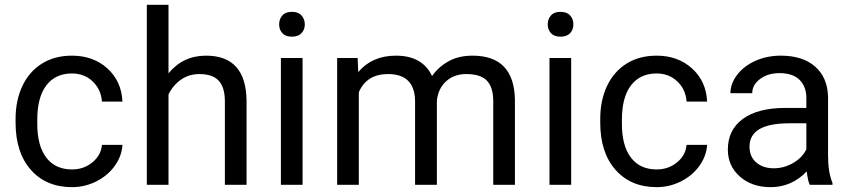

<svg xmlns="http://www.w3.org/2000/svg" viewBox="-20 -770 3543 800"><path d="M280.3 -64C233.7 -64 197.9 -80.4 172.9 -113.3C147.8 -146.2 135.3 -193 135.3 -253.9V-271C135.3 -333.5 147.9 -381.3 173.1 -414.3C198.3 -447.3 233.9 -463.9 279.8 -463.9C314 -463.9 342.7 -452.9 366 -430.9C389.2 -408.9 402.2 -380.9 404.8 -346.7H490.2C487.6 -403.3 466.7 -449.4 427.5 -484.9C388.3 -520.3 339 -538.1 279.8 -538.1C231.6 -538.1 189.9 -527 154.5 -504.9C119.2 -482.7 92.1 -451.7 73.2 -411.6C54.4 -371.6 44.9 -325.8 44.9 -274.4V-259.3C44.9 -175.9 66.2 -110.3 108.6 -62.3C151.1 -14.2 208.3 9.8 280.3 9.8C316.1 9.8 350 1.6 382.1 -14.6C414.1 -30.9 439.8 -52.7 459 -80.1C478.2 -107.4 488.6 -136.2 490.2 -166.5H404.8C402.2 -137.2 388.8 -112.8 364.7 -93.3C340.7 -73.7 312.5 -64 280.3 -64Z M682.1 -464.4V-750H591.8V0H682.1V-376.5C694.5 -401.9 711.8 -422.4 733.9 -438C756 -453.6 781.7 -461.4 811 -461.4C847.2 -461.4 873.8 -452.3 890.9 -434.1C908 -415.9 916.7 -387.7 917 -349.6V0H1007.3V-349.1C1006.3 -475.1 950 -538.1 838.4 -538.1C774.3 -538.1 722.2 -513.5 682.1 -464.4Z M1240.7 0V-528.3H1150.4V0ZM1143.1 -668.5C1143.1 -653.8 1147.5 -641.6 1156.5 -631.8C1165.4 -622.1 1178.7 -617.2 1196.3 -617.2C1213.9 -617.2 1227.2 -622.1 1236.3 -631.8C1245.4 -641.6 1250 -653.8 1250 -668.5C1250 -683.1 1245.4 -695.5 1236.3 -705.6C1227.2 -715.7 1213.9 -720.7 1196.3 -720.7C1178.7 -720.7 1165.4 -715.7 1156.5 -705.6C1147.5 -695.5 1143.1 -683.1 1143.1 -668.5Z M1470.2 -528.3H1384.8V0H1475.1V-385.7C1496.9 -436.2 1537.4 -461.4 1596.7 -461.4C1671.9 -461.4 1709.5 -423 1709.5 -346.2V0H1800.3V-350.6C1803.9 -384.4 1816.7 -411.4 1838.9 -431.4C1861 -451.4 1888.8 -461.4 1922.4 -461.4C1963.1 -461.4 1992 -452.1 2009.3 -433.3C2026.5 -414.6 2035.2 -386.4 2035.2 -348.6V0H2125.5V-354C2123.5 -476.7 2064.6 -538.1 1948.7 -538.1C1910.3 -538.1 1877 -530.3 1848.9 -514.6C1820.7 -499 1797.9 -478.5 1780.3 -453.1C1753.6 -509.8 1703.3 -538.1 1629.4 -538.1C1563.6 -538.1 1511.4 -515.3 1472.7 -469.7Z M2359.9 0V-528.3H2269.5V0ZM2262.2 -668.5C2262.2 -653.8 2266.7 -641.6 2275.6 -631.8C2284.6 -622.1 2297.9 -617.2 2315.4 -617.2C2333 -617.2 2346.4 -622.1 2355.5 -631.8C2364.6 -641.6 2369.1 -653.8 2369.1 -668.5C2369.1 -683.1 2364.6 -695.5 2355.5 -705.6C2346.4 -715.7 2333 -720.7 2315.4 -720.7C2297.9 -720.7 2284.6 -715.7 2275.6 -705.6C2266.7 -695.5 2262.2 -683.1 2262.2 -668.5Z M2716.3 -64C2669.8 -64 2634 -80.4 2608.9 -113.3C2583.8 -146.2 2571.3 -193 2571.3 -253.9V-271C2571.3 -333.5 2583.9 -381.3 2609.1 -414.3C2634.4 -447.3 2669.9 -463.9 2715.8 -463.9C2750 -463.9 2778.7 -452.9 2802 -430.9C2825.3 -408.9 2838.2 -380.9 2840.8 -346.7H2926.3C2923.7 -403.3 2902.8 -449.4 2863.5 -484.9C2824.3 -520.3 2775.1 -538.1 2715.8 -538.1C2667.6 -538.1 2625.9 -527 2590.6 -504.9C2555.3 -482.7 2528.2 -451.7 2509.3 -411.6C2490.4 -371.6 2481 -325.8 2481 -274.4V-259.3C2481 -175.9 2502.2 -110.3 2544.7 -62.3C2587.2 -14.2 2644.4 9.8 2716.3 9.8C2752.1 9.8 2786.1 1.6 2818.1 -14.6C2850.2 -30.9 2875.8 -52.7 2895 -80.1C2914.2 -107.4 2924.6 -136.2 2926.3 -166.5H2840.8C2838.2 -137.2 2824.9 -112.8 2800.8 -93.3C2776.7 -73.7 2748.5 -64 2716.3 -64Z M3354 0H3448.7V-7.8C3436.4 -36.5 3430.2 -75 3430.2 -123.5V-366.7C3428.9 -420.1 3411 -462 3376.5 -492.4C3342 -522.9 3294.3 -538.1 3233.4 -538.1C3195 -538.1 3159.7 -530.9 3127.7 -516.6C3095.6 -502.3 3070.2 -482.8 3051.5 -458.3C3032.8 -433.7 3023.4 -408.2 3023.4 -381.8H3114.3C3114.3 -404.9 3125.2 -424.6 3147 -440.9C3168.8 -457.2 3195.8 -465.3 3228 -465.3C3264.8 -465.3 3292.6 -456 3311.5 -437.3C3330.4 -418.5 3339.8 -393.4 3339.8 -361.8V-320.3H3252C3176.1 -320.3 3117.3 -305.1 3075.4 -274.7C3033.6 -244.2 3012.7 -201.5 3012.7 -146.5C3012.7 -101.2 3029.4 -63.9 3062.7 -34.4C3096.1 -5 3138.8 9.8 3190.9 9.8C3249.2 9.8 3299.3 -12 3341.3 -55.7C3344.6 -29 3348.8 -10.4 3354 0ZM3204.1 -68.8C3174.5 -68.8 3150.2 -76.8 3131.3 -92.8C3112.5 -108.7 3103 -130.9 3103 -159.2C3103 -224 3158.4 -256.3 3269 -256.3H3339.8V-147.9C3328.5 -124.5 3310.1 -105.5 3284.7 -90.8C3259.3 -76.2 3232.4 -68.8 3204.1 -68.8Z"/></svg>

Font: Roboto1
Style: rg
Weight: 400
Designer: Google
Version: Version 2.137; 2017